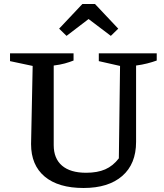

<svg xmlns="http://www.w3.org/2000/svg" viewBox="-20 -927 816 958"><path d="M397 11Q271 11 203 -46Q135 -103 135 -208L143 -598L30 -622V-661H347V-625Q327 -617 303.5 -610.5Q280 -604 248 -600V-203Q248 -136 289.5 -100.5Q331 -65 410 -65Q466 -65 505 -82Q544 -99 573 -137L579 -598L473 -622V-661H762V-625Q740 -617 714.5 -610.5Q689 -604 659 -600V-219Q659 -109 590 -49Q521 11 397 11ZM454 -907 570 -784 533 -748 422 -832 312 -748 275 -784 391 -907Z"/></svg>

Font: Piazzolla Thin SemiBold
Style: Regular
Weight: 600
Version: Version 2.005